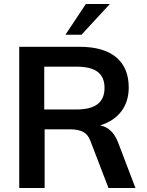

<svg xmlns="http://www.w3.org/2000/svg" viewBox="-20 -948 742 968"><path d="M663 0H527L436 -237Q424 -270 399 -283Q374 -296 334 -296H205V0H77V-712H382Q503 -712 566 -659Q629 -606 629 -507Q629 -436 591.5 -386.5Q554 -337 485 -316Q548 -303 576 -228ZM364 -396Q437 -396 472 -423Q507 -450 507 -505Q507 -559 472.5 -585.5Q438 -612 364 -612H203V-396ZM391 -773H310L413 -928H534Z"/></svg>

Font: Muli-Bold
Style: Bold
Weight: 700
Version: Version 2.000